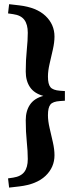

<svg xmlns="http://www.w3.org/2000/svg" viewBox="-20 -734 341 895"><path d="M282.5 -309.5V-264.5L260 -263Q226.5 -261 215 -246.8Q203.5 -232.5 203.5 -197Q203.5 -170.5 211.2 -137.2Q219 -104 226.5 -70.8Q234 -37.5 234 -10.5Q234 46 192.2 85.8Q150.5 125.5 70 135L22.5 140.5L17.5 97.5L41.5 94Q77.5 88.5 93.5 67.2Q109.5 46 109.5 7.5Q109.5 -28 104.8 -73.5Q100 -119 100 -173.5Q100 -217 119.8 -246.2Q139.5 -275.5 182 -287Q139.5 -298.5 119.8 -327.8Q100 -357 100 -400.5Q100 -455 104.8 -500.5Q109.5 -546 109.5 -581.5Q109.5 -620 93.5 -641.5Q77.5 -663 41.5 -668L17.5 -671.5L22.5 -714.5L70 -709Q150.5 -699.5 192.2 -659.8Q234 -620 234 -563.5Q234 -537 226.5 -503.5Q219 -470 211.2 -436.8Q203.5 -403.5 203.5 -377Q203.5 -342 215 -327.8Q226.5 -313.5 260 -311Z"/></svg>

Font: Newsreader Text ExtraBold
Style: Regular
Weight: 800
Designer: Hugues Gentile
Foundry: Production Type
Version: Version 1.001